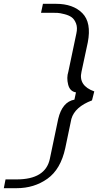

<svg xmlns="http://www.w3.org/2000/svg" viewBox="-28 -773 514 1006"><path d="M59 213H-8L1 167H59Q210 167 233 60L277 -150Q298 -239 362 -251L370 -289Q338 -294 329 -330Q320 -366 330 -397L372 -597Q379 -628 370.5 -650Q362 -672 347.5 -682.5Q333 -693 309 -699Q285 -705 273 -705.5Q261 -706 245 -706H187L197 -753H265Q355 -753 403.5 -704Q452 -655 432 -551L399 -397Q382 -324 466 -294L454 -247Q364 -213 346 -150L314 3Q290 114 220.5 163.5Q151 213 59 213Z"/></svg>

Font: Afta serif
Style: Italic
Weight: 400
Italic angle: -12°
Designer: parq.ink
Foundry: Oriol Esparraguera Font
Version: Version 1.000